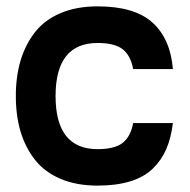

<svg xmlns="http://www.w3.org/2000/svg" viewBox="-20 -560 598 604"><path d="M287.1 -424.8Q154.8 -424.8 154.8 -257.8Q154.8 -90.8 287.1 -90.8Q340.8 -90.8 366 -110.6Q391.1 -130.4 398.9 -172.9H523.9Q518.1 -125.5 502.9 -90.6Q487.8 -55.7 460.4 -29.3Q433.1 -2.9 389.6 10.5Q346.2 23.9 287.1 23.9Q220.7 23.9 170.7 2.7Q120.6 -18.6 90.3 -56.9Q60.1 -95.2 44.9 -145.5Q29.8 -195.8 29.8 -257.8Q29.8 -319.8 44.9 -370.1Q60.1 -420.4 90.3 -459Q120.6 -497.6 170.7 -518.8Q220.7 -540 287.1 -540Q403.3 -540 459.7 -489Q516.1 -438 523.9 -342.8H398.9Q391.1 -385.3 366 -405Q340.8 -424.8 287.1 -424.8Z"/></svg>

Font: Miedinger*
Style: Bold
Weight: 700
Version: Version 001.000